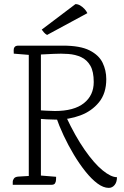

<svg xmlns="http://www.w3.org/2000/svg" viewBox="-20 -899 603 934"><path d="M70 -677H286Q370 -677 415.5 -654Q461 -631 479 -594Q497 -557 497 -514Q497 -445 461.5 -401.5Q426 -358 370.5 -337.5Q315 -317 254 -317Q233 -317 207 -318.5Q181 -320 159 -322L162 -363Q182 -362 206 -360.5Q230 -359 247 -359Q340 -359 388 -397Q436 -435 436 -500Q436 -551 419.5 -579.5Q403 -608 375 -621Q347 -634 312 -636.5Q277 -639 241 -637L180 -634L121 -632L47 -638Q47 -645 46.5 -654Q46 -663 51 -670Q56 -677 70 -677ZM179 -45 253 -39Q253 -33 252.5 -23.5Q252 -14 247.5 -7Q243 0 230 0H42Q42 -5 42 -14Q42 -23 48 -31Q54 -39 70 -40L120 -43ZM179 -647V0H120V-647ZM252 -332H301Q346 -236 392 -170Q438 -104 479 -70.5Q520 -37 549 -37Q549 -13 537.5 1Q526 15 509 15Q483 15 454 -6.5Q425 -28 395.5 -65Q366 -102 339 -147Q312 -192 289.5 -240Q267 -288 252 -332ZM405 -835 209 -729Q200 -734 194 -741Q188 -748 183 -755L347 -879Q359 -879 370 -872.5Q381 -866 390.5 -856Q400 -846 405 -835Z"/></svg>

Font: Karma Variable Light
Style: Regular
Weight: 300
Designer: Joana Correia
Foundry: Indian Type Foundry
Version: Version 3.000